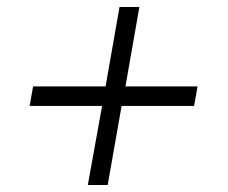

<svg xmlns="http://www.w3.org/2000/svg" viewBox="-20 -531 655 551"><path d="M232 0H289L329 -227H537L547 -283H340L380 -511H323L283 -283H75L65 -227H273Z"/></svg>

Font: Archivo ExtraLight
Style: Italic
Weight: 200
Italic angle: -10°
Designer: Hector Gatti
Foundry: Omnibus-Type
Version: Version 2.001